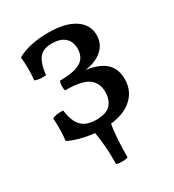

<svg xmlns="http://www.w3.org/2000/svg" viewBox="-158 -560 749 825"><g transform="rotate(-30 216.5 -147.5)"><path d="M204 9Q159 9 115.5 -0.5Q72 -10 40 -26Q43 -54 43.5 -81Q44 -108 42 -137Q54 -143 68 -144.5Q82 -146 96 -145Q101 -108 113 -84.5Q125 -61 146.5 -50Q168 -39 200 -39Q250 -39 271.5 -62Q293 -85 293 -124Q293 -169 261 -192.5Q229 -216 146 -216Q143 -227 143.5 -240.5Q144 -254 148 -263Q202 -263 231 -273Q260 -283 271.5 -301.5Q283 -320 283 -343Q283 -380 261 -399.5Q239 -419 197 -419Q155 -419 135 -395.5Q115 -372 108 -313Q94 -312 80 -313Q66 -314 53 -319Q56 -345 56 -374.5Q56 -404 53 -433Q82 -450 121.5 -458.5Q161 -467 206 -467Q291 -467 337 -436.5Q383 -406 383 -354Q383 -304 341 -274.5Q299 -245 223 -245V-250Q303 -250 348 -221Q393 -192 393 -130Q393 -67 344.5 -29Q296 9 204 9ZM178 168Q179 118 175 74Q171 30 165 -3H248Q241 30 238 74Q235 118 235 168Q223 172 207.5 172Q192 172 178 168Z"/></g></svg>

Font: Vollkorn
Style: Regular
Weight: 400
Designer: Friedrich Althausen
Foundry: Friedrich Althausen
Version: Version 4.104